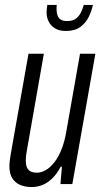

<svg xmlns="http://www.w3.org/2000/svg" viewBox="-20 -743 412 775"><path d="M108 12Q81 12 60.5 3Q40 -6 29 -24.5Q18 -43 18 -72Q18 -83 19.5 -94.5Q21 -106 23 -119L95 -526H157L88 -133Q86 -123 85 -113.5Q84 -104 84 -95Q84 -80 88 -69Q92 -58 102 -52Q112 -46 129 -46Q147 -46 165 -56.5Q183 -67 199.5 -88Q216 -109 228.5 -140.5Q241 -172 248 -214L303 -526H365L272 0H224L230 -70H225Q209 -40 190 -22Q171 -4 150.5 4Q130 12 108 12ZM246 -618Q219 -618 202 -628.5Q185 -639 176.5 -656Q168 -673 168 -693Q168 -700 169 -708Q170 -716 171 -723H209Q207 -701 210.5 -686.5Q214 -672 223.5 -665Q233 -658 251 -658Q275 -658 288 -669Q301 -680 308 -695.5Q315 -711 318 -723H355Q350 -699 338 -674.5Q326 -650 304 -634Q282 -618 246 -618Z"/></svg>

Font: Archivo ExtraCondensed Light
Style: Italic
Weight: 300
Width: 2
Italic angle: -10°
Designer: Hector Gatti
Foundry: Omnibus-Type
Version: Version 2.001